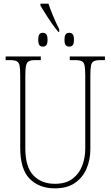

<svg xmlns="http://www.w3.org/2000/svg" viewBox="-20 -1024 608 1054"><path d="M300 -849Q283 -869 264.5 -895.5Q246 -922 230 -948Q214 -974 202 -993V-1004H246Q255 -976 271 -937.5Q287 -899 305 -864V-849ZM215 -768Q203 -768 196.5 -776Q190 -784 190 -805Q190 -828 196.5 -836Q203 -844 215 -844Q227 -844 234 -836Q241 -828 241 -805Q241 -784 234 -776Q227 -768 215 -768ZM360 -768Q348 -768 341 -776Q334 -784 334 -805Q334 -828 341 -836Q348 -844 360 -844Q372 -844 379 -836Q386 -828 386 -805Q386 -784 379 -776Q372 -768 360 -768ZM281 10Q196 10 143.5 -42Q91 -94 91 -214V-608Q91 -646 87.5 -664Q84 -682 72 -688Q60 -694 35 -694H11V-714H204V-694H175Q150 -694 138.5 -688Q127 -682 123 -663.5Q119 -645 119 -606V-210Q119 -108 163 -61.5Q207 -15 281 -15Q342 -15 378.5 -43Q415 -71 431.5 -115Q448 -159 448 -207V-607Q448 -645 444.5 -663.5Q441 -682 429 -688Q417 -694 392 -694H363V-714H556V-694H532Q507 -694 495 -688Q483 -682 479.5 -663.5Q476 -645 476 -607V-205Q476 -147 455 -98Q434 -49 391 -19.5Q348 10 281 10Z"/></svg>

Font: Noto Serif Condensed Thin
Style: Regular
Weight: 100
Width: 3
Designer: Monotype Design Team
Foundry: Monotype Imaging Inc.
Version: Version 2.013; ttfautohint (v1.8.4.7-5d5b)